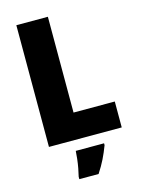

<svg xmlns="http://www.w3.org/2000/svg" viewBox="-137 -791 799 1088"><g transform="rotate(-15 263.0 -246.5)"><path d="M70 0V-714H255V-152H497V0ZM377 72Q362 112 344.5 147.5Q327 183 302 221H189V207Q194 187 199 160.5Q204 134 207 107Q210 80 211 61H377Z"/></g></svg>

Font: Noto Sans Myanmar UI SemiCondensed Black
Style: Regular
Weight: 900
Width: 4
Designer: Monotype Design Team
Foundry: Monotype Imaging Inc.
Version: Version 2.103; ttfautohint (v1.8.4.7-5d5b)